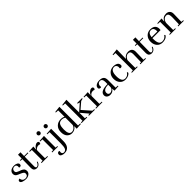

<svg xmlns="http://www.w3.org/2000/svg" viewBox="564 -2953 5403 5403"><g transform="rotate(-45 3266.0 -251.5)"><path d="M325 -110Q325 -59 296 -36Q267 -14 226 -14Q116 -14 98 -133Q37 -120 37 -79Q37 -35 94 -12Q151 11 225 11Q299 11 352 -30Q404 -70 404 -128Q404 -186 373 -220Q361 -234 337 -247Q319 -257 299 -266Q294 -267 276 -273.5Q258 -280 244 -285Q208 -297 177 -316Q141 -337 141 -380Q141 -423 166 -448Q192 -474 239 -474Q288 -474 304 -438Q314 -418 314 -396Q314 -373 310 -357Q324 -351 339 -351Q354 -351 368 -358Q396 -371 396 -409Q396 -446 354 -473Q310 -499 251 -499Q158 -499 108 -458Q59 -418 59 -355Q59 -293 108 -260Q134 -244 152 -236Q176 -225 215 -210Q264 -189 294 -168Q325 -146 325 -110Z M743 -19Q779 -46 796 -97Q797 -100 797 -104Q797 -118 777 -118Q765 -81 736 -48Q706 -17 679 -17Q635 -17 635 -84Q635 -104 640 -462H783V-488H640L643 -635H545L544 -488H474V-462H543Q542 -376 540.5 -291.5Q539 -207 538.5 -171Q538 -135 538 -129Q538 -46 572 -18Q606 11 655 11Q706 11 743 -19Z M1219 -453Q1219 -475 1204 -488Q1189 -500 1163 -500Q1120 -500 1074 -462Q1028 -425 1011 -370H1007L1013 -493L836 -482V-459L915 -455V-28L849 -24V0H1103V-24L1013 -29V-326Q1013 -360 1052 -389Q1090 -416 1132 -416Q1174 -416 1190 -403Q1219 -415 1219 -453Z M1382 -592Q1407 -592 1424 -610Q1441 -627 1441 -652Q1441 -675 1424 -694Q1406 -712 1381 -712Q1356 -712 1339 -695Q1322 -676 1322 -652Q1322 -626 1339 -609Q1356 -592 1382 -592ZM1271 -24V0H1501V-24L1435 -29V-493L1249 -480V-457L1337 -454V-29Z M1534 -459 1622 -455V-19Q1622 123 1597 176Q1586 200 1564 216Q1541 234 1509 234Q1477 234 1459 214Q1441 194 1441 168Q1441 142 1447 114Q1434 108 1418 108Q1401 108 1387 118Q1359 137 1359 176Q1359 216 1401 239Q1442 263 1504 263Q1609 263 1664 196Q1720 128 1720 -4V-493L1534 -482ZM1665 -592Q1691 -592 1707 -610Q1724 -627 1724 -652Q1724 -675 1707 -694Q1689 -712 1664 -712Q1639 -712 1622 -695Q1605 -676 1605 -652Q1605 -626 1622 -609Q1639 -592 1665 -592Z M2107 -465Q2179 -465 2226 -428V-153Q2226 -111 2180 -64Q2133 -16 2070 -16Q1958 -16 1958 -223Q1958 -330 1985 -392Q2018 -465 2107 -465ZM1847 -231Q1847 -109 1906 -47Q1965 15 2051 15Q2105 15 2154 -10Q2203 -35 2227 -80H2233L2231 16L2408 4L2407 -19L2322 -23V-766L2137 -745L2138 -722L2226 -718V-466Q2170 -495 2109 -495Q1990 -495 1919 -424Q1847 -354 1847 -231Z M2945 -488H2749V-465L2814 -446L2602 -260V-766L2415 -745L2416 -722L2504 -718V-29L2439 -24V0H2664V-24L2602 -29V-248L2788 -29L2732 -24V0H2969V-24L2902 -31L2680 -282L2871 -446L2945 -465Z M3384 -453Q3384 -475 3369 -488Q3354 -500 3328 -500Q3285 -500 3239 -462Q3193 -425 3176 -370H3172L3178 -493L3001 -482V-459L3080 -455V-28L3014 -24V0H3268V-24L3178 -29V-326Q3178 -360 3217 -389Q3255 -416 3297 -416Q3339 -416 3355 -403Q3384 -415 3384 -453Z M3610 -28Q3599 -28 3587 -31Q3534 -43 3534 -108Q3534 -232 3732 -234V-148Q3731 -93 3689 -61Q3648 -28 3610 -28ZM3436 -108Q3436 -52 3477 -20Q3518 12 3574 12Q3684 12 3731 -78L3740 11L3907 -1L3906 -24L3822 -28V-331Q3822 -419 3779 -459Q3736 -499 3641 -499Q3545 -499 3492 -450Q3459 -420 3459 -374Q3459 -340 3491 -328Q3505 -322 3520 -322Q3535 -322 3548 -332Q3544 -349 3544 -368Q3544 -407 3564 -435Q3592 -474 3640 -474Q3732 -474 3732 -347V-261Q3592 -261 3514 -223Q3438 -186 3436 -108Z M4362 -435Q4345 -461 4315 -475Q4263 -499 4207 -499Q4091 -499 4024 -429Q3955 -358 3955 -244Q3955 -129 4019 -59Q4082 11 4185 11Q4242 11 4290 -9Q4336 -29 4354 -50Q4372 -71 4372 -86Q4372 -100 4350 -107Q4295 -17 4201 -17Q4127 -17 4096 -74Q4063 -130 4063 -242Q4063 -471 4202 -471Q4251 -471 4276 -432Q4294 -406 4294 -378Q4294 -347 4290 -328Q4304 -318 4320 -318Q4332 -318 4347 -323Q4379 -337 4379 -372Q4379 -407 4362 -435Z M4932 -29Q4939 -217 4939 -341Q4939 -495 4779 -495Q4725 -495 4680 -471Q4633 -445 4607 -400H4599Q4600 -412 4606 -766L4419 -745L4420 -722L4508 -718V-29L4442 -24V0H4672V-24L4606 -29V-322Q4606 -362 4651 -412Q4696 -461 4748 -461Q4799 -461 4820 -433Q4841 -404 4841 -349Q4841 -274 4834 -28L4780 -24V0H5003V-24Z M5316 -19Q5352 -46 5369 -97Q5370 -100 5370 -104Q5370 -118 5350 -118Q5338 -81 5309 -48Q5279 -17 5252 -17Q5208 -17 5208 -84Q5208 -104 5213 -462H5356V-488H5213L5216 -635H5118L5117 -488H5047V-462H5116Q5115 -376 5113.5 -291.5Q5112 -207 5111.5 -171Q5111 -135 5111 -129Q5111 -46 5145 -18Q5179 11 5228 11Q5279 11 5316 -19Z M5431 -244Q5431 -130 5494 -59Q5557 11 5660 11Q5709 11 5749 -1Q5788 -11 5811 -28Q5857 -61 5857 -86Q5857 -100 5835 -107Q5779 -17 5676 -17Q5602 -17 5571 -75Q5539 -133 5539 -244V-279H5862Q5866 -300 5866 -327Q5866 -407 5816 -454Q5766 -499 5665 -499Q5564 -499 5498 -429Q5431 -359 5431 -244ZM5668 -471Q5726 -471 5752 -427Q5771 -395 5771 -348Q5771 -337 5769 -315H5542Q5560 -471 5668 -471Z M6296 -498Q6160 -498 6115 -382L6106 -383L6111 -491L5932 -479V-456L6017 -452V-29L5951 -24V0H6190V-24L6115 -29V-290Q6115 -352 6156 -405Q6197 -458 6261 -458Q6308 -458 6330 -421Q6340 -405 6344 -381Q6346 -368 6349 -338Q6350 -326 6350 -287Q6350 -270 6342 -28L6288 -24V0H6509V-24L6440 -29Q6448 -226 6448 -342Q6448 -418 6406 -458Q6365 -498 6296 -498Z"/></g></svg>

Font: Rufina
Style: Regular
Weight: 400
Designer: Martin Sommaruga
Foundry: Martin Sommaruga
Version: Version